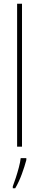

<svg xmlns="http://www.w3.org/2000/svg" viewBox="-20 -780 207 1021"><path d="M97 0H71V-760H97ZM120 71Q111 105 96 146Q81 187 61 221H48V211Q55 193 64 165.5Q73 138 80.5 109.5Q88 81 90 61H120Z"/></svg>

Font: Noto Sans ExtraCondensed Thin
Style: Regular
Weight: 100
Width: 2
Designer: Monotype Design Team
Foundry: Monotype Imaging Inc.
Version: Version 2.013; ttfautohint (v1.8.4.7-5d5b)